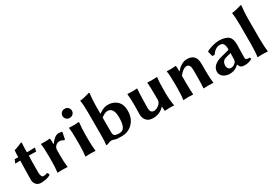

<svg xmlns="http://www.w3.org/2000/svg" viewBox="42 -1598 3598 2510"><g transform="rotate(-30 1841.0 -343.5)"><path d="M89.8 -429.2Q89.8 -498 94.2 -529.8L96.2 -533.2Q114.3 -537.1 136.2 -545.7Q158.2 -554.2 185.1 -565.7Q211.9 -577.1 214.8 -578.1Q223.6 -578.1 224.1 -567.9Q219.2 -508.8 219.2 -429.2H266.1Q301.3 -429.2 335.9 -432.1L340.8 -423.8Q331.1 -399.9 329.1 -377Q309.1 -378.9 256.8 -378.9H219.2L216.8 -272Q215.8 -217.3 215.8 -130.9Q215.8 -96.7 224.9 -74Q233.9 -51.3 252.9 -51.3Q287.1 -51.3 311 -63Q328.1 -52.2 328.1 -24.9Q270 10.3 181.2 9.8Q136.2 9.8 110.1 -19.8Q84 -49.3 84 -87.9Q84 -141.1 86.9 -261.2L89.8 -378.9Q43 -378.9 19 -377L14.2 -383.8Q27.3 -403.8 36.1 -432.1Q57.6 -429.2 89.8 -429.2Z M578.6 -349.1Q602.5 -384.3 635 -411.6Q667.5 -439 699.7 -439Q726.6 -439 750.5 -432.1L754.4 -428.2L734.4 -325.2L716.3 -323.2Q692.4 -342.3 658.7 -341.8Q645.5 -341.8 628.9 -336.9Q612.3 -332 593.5 -310.1Q574.7 -288.1 574.7 -252.9V-180.2Q574.7 -71.3 584.5 0L582.5 2.9Q534.7 0 500.5 0L433.6 2.9L432.6 0Q442.4 -67.9 442.4 -180.2V-234.9Q442.4 -367.7 431.6 -429.2L433.6 -432.1Q518.6 -428.2 562.5 -435.1Q569.3 -435.1 571.3 -424.8Q574.2 -409.2 574.2 -352.1Z M879.9 -558.1Q859.4 -578.1 859.4 -607.2Q859.4 -636.2 879.9 -656Q900.4 -675.8 930.4 -675.8Q960.4 -675.8 981 -656Q1001.5 -636.2 1001.5 -607.2Q1001.5 -578.1 981 -558.1Q960.4 -538.1 930.4 -538.1Q900.4 -538.1 879.9 -558.1ZM864.3 -234.9Q864.3 -374 854.5 -428.2L857.4 -432.1Q898.4 -429.2 928.2 -429.2Q963.4 -429.2 997.6 -434.1Q1006.3 -434.1 1006.3 -423.8Q996.6 -328.6 996.6 -246.1V-180.2Q996.6 -71.3 1006.3 0L1004.4 2.9Q976.6 0 930.2 0Q883.3 0 856.4 2.9L854.5 0Q864.3 -67.9 864.3 -180.2Z M1321.3 -53.7Q1342.8 -40 1394 -40Q1446.8 -40 1469.7 -87.4Q1491.7 -132.3 1491.7 -222.2Q1491.7 -371.1 1397.9 -371.1Q1363.8 -371.1 1303.7 -328.1V-107.9Q1304.2 -64.9 1321.3 -53.7ZM1303.7 -500V-383.8Q1377 -439 1441.9 -439Q1524.9 -439 1579.1 -389.2Q1634.3 -338.4 1633.8 -242.2Q1633.8 -115.2 1549.8 -43Q1487.8 10.3 1399.9 9.8Q1322.8 9.8 1303.7 2Q1272 -11.2 1247.1 -11.2Q1239.3 -11.2 1209 -0.7Q1178.7 9.8 1174.8 11.2Q1168.9 10.3 1164.1 5.9Q1171.9 -36.1 1171.9 -133.8V-474.1Q1171.9 -595.2 1160.2 -662.1L1162.1 -665Q1189.9 -667 1238 -678.5Q1286.1 -689.9 1307.1 -698.2Q1315.9 -698.2 1315.9 -688Q1303.7 -591.8 1303.7 -500Z M2043.9 -64Q1975.1 10.3 1876 9.8Q1807.1 9.8 1774.4 -29.1Q1741.7 -67.9 1742.7 -126L1745.1 -249Q1746.1 -338.9 1736.8 -429.2L1738.8 -432.1Q1774.9 -429.2 1809.1 -429.2L1883.8 -432.1L1884.8 -429.2Q1879.9 -376 1877 -249L1875 -159.2Q1874 -103 1888.9 -85Q1903.8 -66.9 1931.6 -66.9Q1968.8 -66.9 2006.3 -97.4Q2043.9 -127.9 2043.9 -168.9V-249Q2043.9 -373 2037.1 -429.2L2039.1 -432.1Q2073.2 -429.2 2106.9 -429.2L2184.1 -432.1L2185.1 -429.2Q2176.3 -376 2175.8 -249V-191.9Q2175.8 -90.8 2192.9 0L2190.9 2.9Q2170.9 0 2117.2 0Q2082.5 0 2060.1 2.9Q2051.3 2.9 2050.8 0L2045.9 -64Z M2774.9 -180.2Q2774.9 -70.3 2785.6 0L2783.7 2.9Q2739.7 0 2705.6 0Q2705.6 0 2638.7 2.9L2636.7 0Q2642.6 -53.2 2642.6 -180.2V-269Q2642.6 -361.8 2590.8 -361.8Q2535.6 -361.8 2474.6 -282.2V-180.2Q2474.6 -68.4 2480.5 0L2477.5 2.9Q2449.7 0 2415.5 0Q2415.5 0 2333.5 2.9L2331.5 0Q2342.8 -68.8 2342.8 -180.2V-234.9Q2342.8 -367.7 2331.5 -429.2L2333.5 -432.1Q2418.5 -428.2 2462.9 -435.1Q2469.7 -435.1 2471.7 -424.8Q2474.6 -409.2 2474.6 -352.1L2478.5 -349.1Q2512.7 -392.1 2554.7 -415.5Q2596.7 -439 2635.7 -439Q2704.6 -439 2739.7 -403.6Q2774.9 -368.2 2774.9 -291Z M3173.3 -222.2 3093.3 -201.2Q3030.3 -184.1 3030.3 -106.9Q3030.3 -85.9 3045.4 -67.9Q3060.5 -49.8 3082.5 -49.8Q3122.6 -49.8 3156.2 -84Q3161.1 -88.9 3166.3 -104Q3171.4 -119.1 3171.4 -128.9ZM3299.3 -80.1Q3299.3 -57.1 3312.7 -50.5Q3326.2 -43.9 3360.4 -43.9Q3368.2 -37.1 3370.1 -22.9Q3327.1 10.3 3251.5 9.8Q3219.2 9.8 3201.2 -3.7Q3183.1 -17.1 3172.4 -47.9H3170.4Q3112.3 10.3 3033.2 9.8Q2977.1 9.8 2936.8 -19.5Q2896.5 -48.8 2896.5 -98.1Q2896.5 -148.9 2937 -186Q2977.5 -223.1 3050.3 -240.2L3167.5 -271Q3173.3 -272.9 3173.3 -283.2Q3173.3 -339.4 3156.2 -362.1Q3139.2 -384.8 3104.5 -384.8Q3035.6 -384.8 2981.4 -306.2L2948.2 -307.1L2928.2 -381.8L2931.2 -386.2Q2951.2 -403.3 3011.7 -421.1Q3072.3 -439 3123.5 -439Q3163.6 -439 3202.4 -429Q3241.2 -418.9 3263.2 -398.9Q3303.2 -362.8 3303.2 -276.9Q3303.2 -273.9 3301.3 -185.5Q3299.3 -97.2 3299.3 -80.1Z M3463.9 -200.2V-474.1Q3463.9 -595.2 3452.1 -662.1L3454.1 -665Q3481.9 -667 3529.1 -678.5Q3576.2 -689.9 3597.2 -698.2Q3608.4 -698.2 3607.9 -688Q3595.7 -591.8 3595.7 -500V-200.2Q3595.7 -80.1 3607.9 0L3606 2.9Q3564 0 3529.8 0L3453.1 2.9L3452.1 0Q3463.9 -76.2 3463.9 -200.2Z"/></g></svg>

Font: Linux Biolinum
Style: Bold
Weight: 700
Designer: Philipp H. Poll
Foundry: Philipp H. Poll
Version: Version 1.3.2 ; ttfautohint (v0.9)